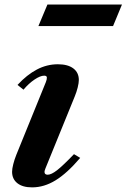

<svg xmlns="http://www.w3.org/2000/svg" viewBox="-20 -819 560 850"><path d="M122 10.5Q80 10.5 56.8 -8Q33.5 -26.5 33.5 -58.5Q33.5 -72 38.8 -92.5Q44 -113 52 -133L183 -455.5Q188 -468 187.5 -476Q187 -484 175.5 -484Q158.5 -484 132.8 -466.8Q107 -449.5 84 -422L57.5 -443Q99 -488 143.2 -511.2Q187.5 -534.5 236 -534.5Q280.5 -534.5 304.8 -516Q329 -497.5 329 -465Q329 -452 324 -431.8Q319 -411.5 310.5 -391L181 -73Q178.5 -66.5 177.8 -63.5Q177 -60.5 177 -58Q177 -45.5 191 -45.5Q207 -45.5 232.8 -65.5Q258.5 -85.5 307.5 -136.5L335 -120Q277.5 -52.5 226.5 -21Q175.5 10.5 122 10.5ZM150 -703.5 190 -799H520L480.5 -703.5Z"/></svg>

Font: Libre Caslon Text
Style: Italic
Weight: 400
Italic angle: -22.583°
Designer: Pablo Impallari, Rodrigo Fuenzalida, Katja Schimmel
Foundry: Pablo Impallari, Rodrigo Fuenzalida
Version: Version 2.000